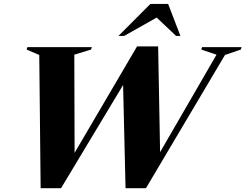

<svg xmlns="http://www.w3.org/2000/svg" viewBox="-20 -955 1250 978"><path d="M1083 -676.5 1005.5 -702.5 1009.5 -715H1210.5L1206.5 -702.5L1126 -675L723.5 3.5H619.5L607 -522L291 3.5H187L180 -675L115.5 -702.5L119.5 -715H448L443.5 -702.5L358.5 -676.5L360 -176.5L678 -718.5H785.5L795.5 -180ZM583.5 -772 746 -935H836.5L899 -772H877L778 -865.5L612.5 -772Z"/></svg>

Font: Newsreader 72pt
Style: Bold Italic
Weight: 700
Italic angle: -17°
Designer: Hugues Gentile
Foundry: Production Type
Version: Version 1.003; ttfautohint (v1.8.3)